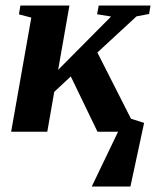

<svg xmlns="http://www.w3.org/2000/svg" viewBox="-20 -479 567 698"><path d="M503.9 -32.2 454.1 199.2H313.5L409.2 0H334.5L237.3 -201.2L177.2 -145L151.9 0H20.5L93.8 -415L48.8 -426.8L54.2 -459H232.4L191.4 -225.1L383.8 -418.9L333 -427.2L338.9 -459H527.3L522 -428.2L476.1 -419.4L334 -288.1L456.1 -47.4Z"/></svg>

Font: Liberation Serif
Style: Bold Italic
Weight: 700
Italic angle: -16.333°
Designer: Steve Matteson
Foundry: Ascender Corporation
Version: Version 2.1.5